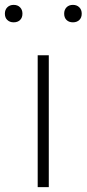

<svg xmlns="http://www.w3.org/2000/svg" viewBox="-59 -767 355 787"><path d="M95.5 0V-540.5H141V0ZM240 -675.5Q223.5 -675.5 213.8 -685Q204 -694.5 204 -711Q204 -727 213.8 -737Q223.5 -747 240 -747Q256 -747 266 -737Q276 -727 276 -711Q276 -694.5 266 -685Q256 -675.5 240 -675.5ZM-3 -675.5Q-19 -675.5 -29 -685Q-39 -694.5 -39 -711Q-39 -727 -29 -737Q-19 -747 -3 -747Q13.5 -747 23.2 -737Q33 -727 33 -711Q33 -694.5 23.2 -685Q13.5 -675.5 -3 -675.5Z"/></svg>

Font: Encode Sans Expanded ExtraLight
Style: Regular
Weight: 200
Width: 7
Designer: Multiple Designers
Foundry: Impallari Type
Version: Version 3.000; ttfautohint (v1.8.3) -l 8 -r 50 -G 200 -x 14 